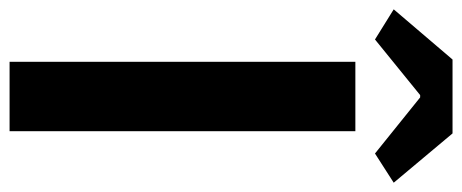

<svg xmlns="http://www.w3.org/2000/svg" viewBox="-330 -680 988 411"><g transform="rotate(90 164.5 -474.0)"><path d="M90.8 0V-740.2H239.3V0ZM-21.5 -822.3 85.9 -948.2H244.1L349.6 -822.3L287.1 -782.2L167 -878.9H162.1L43 -782.2Z"/></g></svg>

Font: Gen Shin Gothic Bold
Style: Bold
Weight: 700
Designer: [Source Han Sans]
Ryoko NISHIZUKA  (kana & ideographs); Paul D. Hunt (Latin, Greek & Cyrillic); Wenlong ZHANG  (bopomofo
Version: Version 1.002.20150607